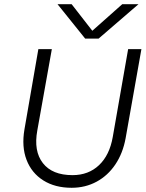

<svg xmlns="http://www.w3.org/2000/svg" viewBox="-20 -883 691 911"><path d="M448 -700H384L253 -863H320L418 -737L560 -863H637ZM162 -650H226L157 -264Q139 -166 183.5 -109Q228 -52 324 -52Q400 -52 450 -99.5Q500 -147 515 -233L588 -650H651L576 -227Q563 -156 527.5 -103Q492 -50 438.5 -21Q385 8 320 8Q241 8 185.5 -27Q130 -62 106 -124.5Q82 -187 96 -269Z"/></svg>

Font: Overused Grotesk Book
Style: Italic
Weight: 350
Italic angle: -10°
Version: Version 0.003